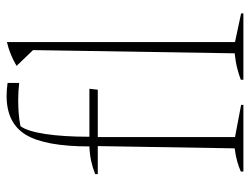

<svg xmlns="http://www.w3.org/2000/svg" viewBox="-110 -666 775 596"><g transform="rotate(-90 278.0 -367.5)"><path d="M36 -452V-460Q56 -468 76.5 -472.5Q97 -477 122 -478Q122 -615 158 -675Q194 -735 279 -735Q298 -735 319 -732V-696Q292 -699 266 -699Q246 -699 225.5 -697.5Q205 -696 185 -692Q169 -671 160.5 -614.5Q152 -558 152 -478H301L298 -452H151V-26L251 -7V0H44V-8Q58 -14 75 -19Q92 -24 116 -27L123 -452ZM329 0V-8Q345 -14 364 -19Q383 -24 411 -27L421 -653L372 -704Q407 -725 446 -734V-26L535 -7V0Z"/></g></svg>

Font: Piazzolla Thin
Style: Regular
Weight: 100
Designer: Juan Pablo del Peral
Foundry: Huerta Tipografica
Version: Version 1.330